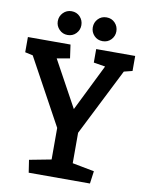

<svg xmlns="http://www.w3.org/2000/svg" viewBox="-94 -928 756 994"><g transform="rotate(10 284.5 -431.0)"><path d="M127 0 117 -66 232 -88V-254L42 -602L1 -611V-691H225L235 -620L167 -608L300 -365L421 -610L360 -620V-691H565V-612L521 -601L343 -248V-88L458 -66L449 0ZM385 -737Q358 -737 340.5 -755.5Q323 -774 323 -799Q323 -825 340.5 -843.5Q358 -862 385 -862Q412 -862 429.5 -843.5Q447 -825 447 -799Q447 -774 429.5 -755.5Q412 -737 385 -737ZM201 -737Q175 -737 157 -755.5Q139 -774 139 -799Q139 -825 157 -843.5Q175 -862 201 -862Q228 -862 245.5 -843.5Q263 -825 263 -799Q263 -774 245.5 -755.5Q228 -737 201 -737Z"/></g></svg>

Font: Kreon Medium
Style: Regular
Weight: 500
Version: Version 2.002